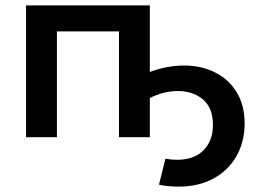

<svg xmlns="http://www.w3.org/2000/svg" viewBox="-20 -511 946 715"><path d="M891 -51Q891 17 860.5 70.5Q830 124 774.5 154Q719 184 646 184Q606 184 572 177L596 80Q617 84 639 84Q703 84 738 48.5Q773 13 773 -46Q773 -109 736 -140.5Q699 -172 642 -172Q590 -172 538 -146V0H423V-394H192V0H77V-491H538V-243Q602 -267 666 -267Q730 -267 781.5 -241Q833 -215 862 -166.5Q891 -118 891 -51Z"/></svg>

Font: Montserrat Ace
Style: Bold
Weight: 600
Designer: Julieta Ulanovsky
Foundry: Julieta Ulanovsky
Version: Version 1